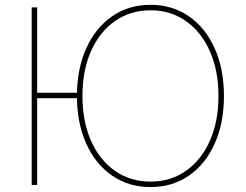

<svg xmlns="http://www.w3.org/2000/svg" viewBox="-20 -757 1007 787"><path d="M310.1 -377V-354.5H119.6V-377ZM132.3 -726.6V1H109.9V-726.6ZM597.2 9.8Q507.3 9.8 439.2 -37.4Q371.1 -84.5 333.3 -168.7Q295.4 -252.9 295.4 -363.3Q295.4 -474.6 333.5 -558.8Q371.6 -643.1 439.5 -690.2Q507.3 -737.3 597.2 -737.3Q686.5 -737.3 754.4 -690.2Q822.3 -643.1 860.1 -558.8Q897.9 -474.6 897.9 -363.3Q897.9 -252.4 860.1 -168.2Q822.3 -84 754.4 -37.1Q686.5 9.8 597.2 9.8ZM597.2 -12.7Q679.7 -12.7 742.4 -56.9Q805.2 -101.1 840.3 -180.2Q875.5 -259.3 875.5 -363.3Q875.5 -467.8 840.3 -546.9Q805.2 -626 742.4 -670.4Q679.7 -714.8 597.2 -714.8Q514.6 -714.8 451.7 -670.9Q388.7 -627 353.3 -547.9Q317.9 -468.8 317.9 -363.3Q317.9 -259.8 352.8 -180.7Q387.7 -101.6 450.7 -57.1Q513.7 -12.7 597.2 -12.7Z"/></svg>

Font: Inter 16pt Thin
Style: Regular
Weight: 250
Version: Version 4.001;git-66647c0bb